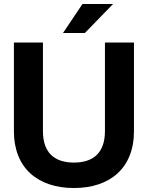

<svg xmlns="http://www.w3.org/2000/svg" viewBox="-20 -934 744 966"><path d="M352 12C532 12 654 -87 654 -274V-720H508V-274C508 -166 450 -116 352 -116C254 -116 196 -166 196 -274V-720H50V-274C50 -87 172 12 352 12ZM297 -768H407L549 -914H395Z"/></svg>

Font: Aspekta 650
Style: Regular
Weight: 650
Designer: Ivo Dolenc
Version: Version 2.000